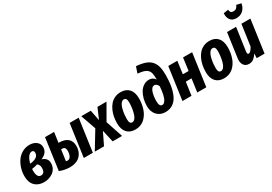

<svg xmlns="http://www.w3.org/2000/svg" viewBox="31 -1751 3854 2720"><g transform="rotate(-30 1957.5 -391.5)"><path d="M303.2 -546.9Q369.1 -546.9 413.1 -512.5Q457 -478 457 -421.9Q457 -375.5 431.6 -341.6Q406.2 -307.6 349.1 -283.2Q391.1 -271 415.5 -243.4Q439.9 -215.8 439.9 -172.9Q439.9 -127 421.1 -89.8Q402.3 -52.7 370.8 -30.3Q339.4 -7.8 301.8 4.2Q264.2 16.1 224.1 16.1Q129.4 16.1 74.7 -39.3Q20 -94.7 20 -198.2Q20 -264.2 39.6 -326.2Q59.1 -388.2 94.2 -437.5Q129.4 -486.8 183.8 -516.8Q238.3 -546.9 303.2 -546.9ZM286.1 -449.2Q251 -449.2 223.4 -411.1Q195.8 -373 180.2 -309.1Q319.8 -324.7 319.8 -409.2Q319.8 -428.2 311 -438.7Q302.2 -449.2 286.1 -449.2ZM258.8 -252.9Q212.4 -237.3 166 -231.9Q166 -230 165.5 -221.2Q165 -212.4 165 -204.1Q165 -87.9 230 -87.9Q294.9 -87.9 294.9 -178.2Q294.9 -226.6 258.8 -252.9Z M679.7 -365.2Q774.4 -365.2 823.5 -323.2Q872.6 -281.2 872.6 -201.2Q872.6 -168.5 865.5 -138.4Q858.4 -108.4 841.3 -79.8Q824.2 -51.3 798.8 -30.3Q773.4 -9.3 734.4 3.4Q695.3 16.1 646.5 16.1Q561.5 16.1 478.5 -16.1L549.8 -530.8H697.8L674.8 -365.2ZM952.6 -530.8H1100.6L1025.9 0H877.9ZM661.6 -83Q695.3 -83 713.6 -117.7Q731.9 -152.3 731.9 -203.1Q731.9 -267.1 680.7 -267.1H660.6L635.7 -86.9Q648.9 -83 661.6 -83Z M1555.7 -530.8 1410.6 -278.8 1503.4 0H1349.6L1304.7 -198.2L1208.5 0H1057.6L1229.5 -283.2L1142.6 -530.8H1298.3L1332.5 -356.9L1407.2 -530.8Z M1716.3 17.1Q1628.4 17.1 1579.8 -36.1Q1531.2 -89.4 1531.2 -190.9Q1531.2 -244.6 1541 -295.4Q1550.8 -346.2 1571.8 -392.3Q1592.8 -438.5 1622.8 -472.9Q1652.8 -507.3 1696.8 -527.6Q1740.7 -547.9 1793.5 -547.9Q1881.3 -547.9 1929.7 -494.4Q1978 -440.9 1978 -338.9Q1978 -294.9 1971.2 -252.2Q1964.4 -209.5 1950.7 -169.4Q1937 -129.4 1915 -95.7Q1893.1 -62 1864.7 -36.6Q1836.4 -11.2 1798.3 2.9Q1760.3 17.1 1716.3 17.1ZM1726.1 -94.2Q1753.4 -94.2 1774.4 -121.8Q1795.4 -149.4 1806.6 -192.1Q1817.9 -234.9 1823.5 -278.1Q1829.1 -321.3 1829.1 -360.8Q1829.1 -400.4 1817.6 -418.2Q1806.2 -436 1783.2 -436Q1760.7 -436 1742.7 -417.5Q1724.6 -398.9 1713.4 -370.4Q1702.1 -341.8 1694.6 -305.4Q1687 -269 1684.1 -235.1Q1681.2 -201.2 1681.2 -169.9Q1681.2 -129.9 1692.1 -112.1Q1703.1 -94.2 1726.1 -94.2Z M2208 16.1Q2124.5 16.1 2071.8 -39.3Q2019 -94.7 2019 -189.9Q2019 -250 2033.4 -305.4Q2047.9 -360.8 2074 -404.3Q2100.1 -447.8 2140.9 -473.9Q2181.6 -500 2230 -500Q2292.5 -500 2328.1 -446.8V-460Q2328.1 -515.6 2320.3 -549.1Q2312.5 -582.5 2289.6 -605.2Q2266.6 -627.9 2230.7 -638.4Q2194.8 -648.9 2133.8 -654.8L2168 -756.8Q2257.3 -750.5 2316.9 -728.8Q2376.5 -707 2410.2 -666.7Q2443.8 -626.5 2457.5 -574Q2471.2 -521.5 2471.2 -445.8Q2471.2 -339.4 2456.3 -256.1Q2441.4 -172.9 2410.4 -111.1Q2379.4 -49.3 2328.4 -16.6Q2277.3 16.1 2208 16.1ZM2216.8 -94.2Q2247.1 -94.2 2269 -130.1Q2291 -166 2302 -219.7Q2313 -273.4 2317.9 -344.2Q2293.5 -394 2257.8 -394Q2234.4 -394 2216.8 -375Q2199.2 -356 2189.5 -324.5Q2179.7 -293 2174.8 -257.8Q2169.9 -222.7 2169.9 -185.1Q2169.9 -94.2 2216.8 -94.2Z M2733.9 0 2763.7 -213.9H2669.9L2639.6 0H2491.7L2565.9 -530.8H2713.9L2686 -325.2H2779.8L2807.6 -530.8H2956.1L2881.8 0Z M3167.5 17.1Q3079.6 17.1 3031 -36.1Q2982.4 -89.4 2982.4 -190.9Q2982.4 -244.6 2992.2 -295.4Q3002 -346.2 3022.9 -392.3Q3043.9 -438.5 3074 -472.9Q3104 -507.3 3147.9 -527.6Q3191.9 -547.9 3244.6 -547.9Q3332.5 -547.9 3380.9 -494.4Q3429.2 -440.9 3429.2 -338.9Q3429.2 -294.9 3422.4 -252.2Q3415.5 -209.5 3401.9 -169.4Q3388.2 -129.4 3366.2 -95.7Q3344.2 -62 3315.9 -36.6Q3287.6 -11.2 3249.5 2.9Q3211.4 17.1 3167.5 17.1ZM3177.2 -94.2Q3204.6 -94.2 3225.6 -121.8Q3246.6 -149.4 3257.8 -192.1Q3269 -234.9 3274.7 -278.1Q3280.3 -321.3 3280.3 -360.8Q3280.3 -400.4 3268.8 -418.2Q3257.3 -436 3234.4 -436Q3211.9 -436 3193.8 -417.5Q3175.8 -398.9 3164.6 -370.4Q3153.3 -341.8 3145.8 -305.4Q3138.2 -269 3135.3 -235.1Q3132.3 -201.2 3132.3 -169.9Q3132.3 -129.9 3143.3 -112.1Q3154.3 -94.2 3177.2 -94.2Z M3743.2 -633.8Q3677.2 -633.8 3646 -675.5Q3614.7 -717.3 3620.1 -785.2L3698.2 -796.9Q3700.2 -765.6 3714.1 -752.2Q3728 -738.8 3755.4 -738.8Q3810.1 -738.8 3832 -799.8L3909.2 -780.8Q3894.5 -712.4 3852.5 -673.1Q3810.5 -633.8 3743.2 -633.8ZM3574.2 17.1Q3518.1 17.1 3489.7 -24.9Q3461.4 -66.9 3472.2 -137.2L3527.3 -530.8H3675.3L3622.1 -154.8Q3616.2 -111.8 3641.1 -111.8Q3672.4 -111.8 3713.4 -186L3762.2 -530.8H3909.2L3835 0H3706.1L3710 -75.2Q3680.7 -30.8 3649.7 -6.8Q3618.7 17.1 3574.2 17.1Z"/></g></svg>

Font: Fira Sans Compressed
Style: Bold Italic
Weight: 700
Width: 3
Italic angle: -8°
Designer: Carrois Corporate & Edenspiekermann AG
Foundry: Carrois Corporate GbR & Edenspiekermann AG
Version: Version 4.203;PS 004.203;hotconv 1.0.88;makeotf.lib2.5.64775